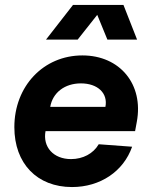

<svg xmlns="http://www.w3.org/2000/svg" viewBox="-20 -740 610 776"><path d="M271 16C385 16 479 -47 514 -147L379 -157C357 -119 315 -97 267 -97C196 -97 152 -146 164 -210H526L533 -248C561 -399 465 -516 313 -516C156 -516 38 -392 38 -226C38 -79 130 16 271 16ZM406 -308H183C193 -366 242 -403 307 -403C375 -403 417 -363 406 -308ZM166 -580H294L373 -680L414 -580H534L479 -720H275Z"/></svg>

Font: Uncut Sans
Style: Bold Italic
Weight: 700
Italic angle: -11°
Designer: Kasper Nordkvist
Foundry: UNCUT.wtf
Version: Version 1.304;Glyphs 3.2 (3246)